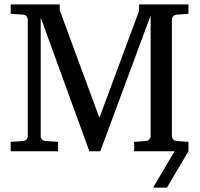

<svg xmlns="http://www.w3.org/2000/svg" viewBox="-20 -691 912 877"><path d="M840.8 0Q813 46.4 791.5 83L742.7 166Q742.7 166.5 732.7 166.3Q722.7 166 710.9 166H679.2L777.3 0H592.8V-43L646 -46.9Q656.7 -47.9 662.4 -54.7Q668 -61.5 668 -68.8V-620.1L438 0H388.2L166 -610.8V-68.8Q166 -61.5 171.6 -54.7Q177.2 -47.9 188 -46.9L245.1 -43V0H28.8V-43L85.9 -46.9Q96.7 -47.9 101.8 -54.7Q106.9 -61.5 106.9 -68.8V-602.1Q106.9 -609.4 101.8 -616.2Q96.7 -623 85.9 -624L28.8 -627.9V-670.9H252.9V-644L434.1 -152.8L615.2 -641.1V-670.9H840.8V-627.9L787.1 -624Q776.4 -623 770.8 -616.2Q765.1 -609.4 765.1 -602.1V-68.8Q765.1 -61.5 770.8 -54.7Q776.4 -47.9 787.1 -46.9L840.8 -43Z"/></svg>

Font: Charis SIL CyrE
Style: Regular
Weight: 400
Foundry: SIL International
Version: Version 5.000